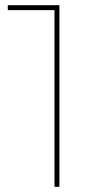

<svg xmlns="http://www.w3.org/2000/svg" viewBox="-20 -720 382 740"><path d="M190 0V-689L199 -681H10V-700H209V0Z"/></svg>

Font: Montserrat Thin Thin
Style: Regular
Weight: 250
Version: Version 9.000